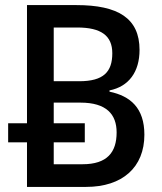

<svg xmlns="http://www.w3.org/2000/svg" viewBox="-20 -734 636 754"><path d="M86 0H318C461 0 547 -77 547 -205C547 -310 492 -357 410 -374V-379C486 -394 528 -452 528 -538C528 -663 443 -714 280 -714H86V-250H12V-175H86ZM291 -415H191V-626H283C377 -626 421 -594 421 -525C421 -452 387 -415 291 -415ZM304 -89H191V-175H313V-250H191V-331H296C398 -331 438 -285 438 -214C438 -136 401 -89 304 -89Z"/></svg>

Font: Noto Sans SemiCondensed Medium
Style: Regular
Weight: 500
Width: 4
Designer: Monotype Design Team
Foundry: Monotype Imaging Inc.
Version: Version 2.013